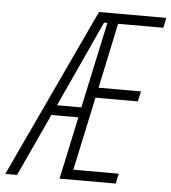

<svg xmlns="http://www.w3.org/2000/svg" viewBox="-122 -761 722 809"><g transform="rotate(5 239.5 -357.0)"><path d="M-69.8 0 264.2 -713.9H548.8L540 -671.4H348.6L290 -396H469.7L460 -353H280.8L214.4 -42.5H406.2L397.5 0H159.7L216.3 -264.2H102.1L-20 0ZM122.1 -307.1H225.1L303.2 -670.9H289.1Z"/></g></svg>

Font: Open Sans Condensed Light
Style: Italic
Weight: 300
Width: 3
Italic angle: -12°
Designer: Monotype Design Team
Foundry: Monotype Imaging Inc.
Version: Version 3.000; ttfautohint (v1.8.4)